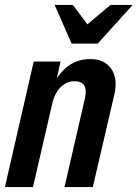

<svg xmlns="http://www.w3.org/2000/svg" viewBox="-27 -760 559 780"><path d="M-7 0 110 -510H219L204 -442Q255 -520 340 -520Q398 -520 425 -480.5Q452 -441 438 -378L350 0H235L318 -360Q334 -430 275 -430Q243 -430 218.5 -405Q194 -380 184 -334L107 0ZM264 -583 195 -740H269L328 -661L422 -740H512L370 -583Z"/></svg>

Font: Instrument Sans Condensed SemiBold Italic
Style: Regular
Weight: 600
Width: 3
Italic angle: -13°
Designer: Rodrigo Fuenzalida
Foundry: fragTYPE
Version: Version 1.000; ttfautohint (v1.8.4.7-5d5b);gftools[0.9.28]